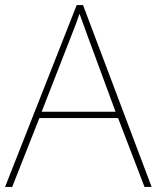

<svg xmlns="http://www.w3.org/2000/svg" viewBox="-20 -736 617 756"><path d="M0 0 282 -716H307L577 0H549L445 -271H135L28 0ZM144 -296H435L325 -594Q321 -606 316 -619Q311 -632 305.5 -648Q300 -664 293 -682Q288 -667 282.5 -651.5Q277 -636 271 -621.5Q265 -607 260 -593Z"/></svg>

Font: Noto Sans Symbols Thin
Style: Regular
Weight: 250
Version: Version 2.002